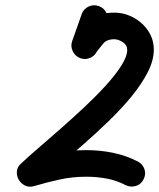

<svg xmlns="http://www.w3.org/2000/svg" viewBox="-20 -652 604 729"><path d="M355 -629Q375 -622 384 -603Q393 -584 386 -564Q377 -539 368 -513.5Q359 -488 350 -462Q343 -442 324 -433Q305 -424 285 -431Q266 -438 256.5 -457Q247 -476 254 -496Q263 -521 272 -546.5Q281 -572 290 -598Q297 -618 316 -627Q335 -636 355 -629ZM342 -449Q330 -432 309 -429Q288 -426 272 -439Q255 -451 252 -472Q249 -493 262 -509Q292 -550 324.5 -577Q357 -604 414 -604Q452 -604 486.5 -585.5Q521 -567 542.5 -535Q564 -503 564 -463Q564 -423 541 -378Q518 -333 480 -286.5Q442 -240 394.5 -194Q347 -148 298 -105Q249 -62 205 -24.5Q161 13 128 43Q114 56 98 46.5Q82 37 71 19Q61 1 61 -18Q61 -37 80 -43Q138 -59 193 -70.5Q248 -82 308 -82Q359 -82 408.5 -72Q458 -62 503 -39Q522 -29 528.5 -9.5Q535 10 525 29Q516 48 496 54Q476 60 457 51Q423 33 385 26Q347 19 308 19Q255 19 207 29.5Q159 40 108 55Q89 60 74 52Q59 44 51 30Q43 16 44 -1Q45 -18 60 -31Q84 -54 123 -87.5Q162 -121 207.5 -161Q253 -201 298 -243Q343 -285 380.5 -326Q418 -367 440.5 -402.5Q463 -438 463 -463Q463 -481 446 -492Q429 -503 414 -503Q385 -503 371 -485.5Q357 -468 342 -449Q342 -449 342 -449Q342 -449 342 -449Z"/></svg>

Font: FRB American Cursive Ultra
Style: Bold Italic
Weight: 1000
Italic angle: -25°
Version: Version 2.0;Modular Font Editor K font №1